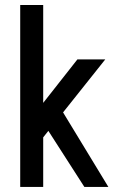

<svg xmlns="http://www.w3.org/2000/svg" viewBox="-20 -740 474 760"><path d="M314 0 134.8 -279 221.8 -308 409 0ZM138 -180 67.8 -227 286.5 -505H396.8ZM60 0V-720.2H151V0Z"/></svg>

Font: Akshar Light
Style: Regular
Weight: 300
Designer: Tall Chai
Foundry: Tall Chai
Version: Version 1.100